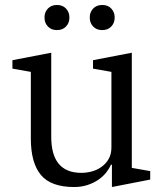

<svg xmlns="http://www.w3.org/2000/svg" viewBox="-20 -740 659 772"><path d="M278 12Q185 12 144.5 -36.5Q104 -85 104 -183V-451L30 -464V-498L186 -528V-190Q186 -45 307 -45Q329 -45 350.5 -51Q372 -57 389.5 -70Q407 -83 417.5 -102Q428 -121 428 -147V-451L354 -464V-498L510 -528V-65L584 -52V-18L430 12V-78H426Q420 -63 407.5 -47Q395 -31 376.5 -18Q358 -5 333 3.5Q308 12 278 12ZM209 -619Q186 -619 172.5 -633.5Q159 -648 159 -668V-671Q159 -691 172.5 -705.5Q186 -720 209 -720Q232 -720 245.5 -705.5Q259 -691 259 -671V-668Q259 -648 245.5 -633.5Q232 -619 209 -619ZM391 -619Q368 -619 354.5 -633.5Q341 -648 341 -668V-671Q341 -691 354.5 -705.5Q368 -720 391 -720Q414 -720 427.5 -705.5Q441 -691 441 -671V-668Q441 -648 427.5 -633.5Q414 -619 391 -619Z"/></svg>

Font: IBM Plex Serif
Style: Regular
Weight: 400
Designer: Mike Abbink, Paul van der Laan, Pieter van Rosmalen
Foundry: Bold Monday
Version: Version 3.001